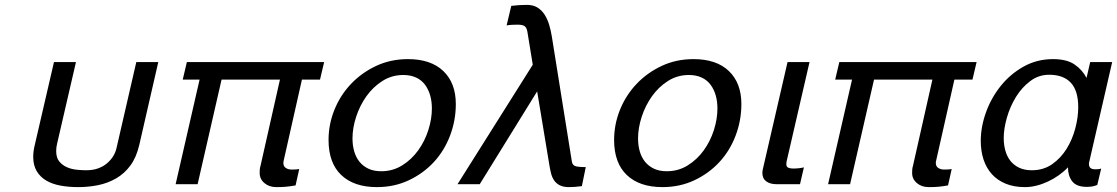

<svg xmlns="http://www.w3.org/2000/svg" viewBox="-20 -754 4573 786"><path d="M201 -500H291L214 -167Q210 -151 210 -136Q210 -108 223 -92.5Q236 -77 255 -69Q274 -61 295.5 -59Q317 -57 333 -57Q360 -57 381 -64.5Q402 -72 417.5 -85Q433 -98 443 -114Q453 -130 457 -148L538 -500H628L550 -160Q538 -109 513.5 -76Q489 -43 455 -23.5Q421 -4 381.5 4Q342 12 300 12Q262 12 228.5 6Q195 0 170 -14.5Q145 -29 130.5 -53Q116 -77 116 -112Q116 -134 122 -159Z M1216 -428 1141 -95Q1140 -92 1140 -87Q1140 -73 1150 -66.5Q1160 -60 1172 -60H1181Q1187 -60 1193 -60.5Q1199 -61 1205 -62L1190 5Q1167 9 1150.5 10.5Q1134 12 1111 12Q1082 12 1062.5 -4.5Q1043 -21 1043 -46Q1043 -51 1043.5 -59.5Q1044 -68 1046 -73L1126 -428H887L789 0H699L797 -428H728L745 -500H1307L1290 -428Z M1325 -181Q1325 -245 1349 -304.5Q1373 -364 1416.5 -410Q1460 -456 1519.5 -484Q1579 -512 1650 -512Q1744 -512 1795 -463Q1846 -414 1846 -328Q1846 -261 1822.5 -199Q1799 -137 1756 -90.5Q1713 -44 1653.5 -16Q1594 12 1523 12Q1429 12 1377 -37.5Q1325 -87 1325 -181ZM1423 -187Q1423 -159 1430 -134.5Q1437 -110 1451.5 -92Q1466 -74 1488 -63.5Q1510 -53 1541 -53Q1588 -53 1626.5 -77Q1665 -101 1692 -138.5Q1719 -176 1733.5 -221.5Q1748 -267 1748 -310Q1748 -339 1741 -363.5Q1734 -388 1720 -407Q1706 -426 1683.5 -436.5Q1661 -447 1631 -447Q1584 -447 1545.5 -422.5Q1507 -398 1480 -360Q1453 -322 1438 -276Q1423 -230 1423 -187Z M2179 -380 1944 0H1853L2161 -489L2139 -624Q2136 -641 2127.5 -647Q2119 -653 2099 -653Q2091 -653 2078 -652.5Q2065 -652 2054 -650L2073 -730Q2092 -732 2105 -733Q2118 -734 2137 -734Q2163 -734 2180.5 -723Q2198 -712 2209.5 -694Q2221 -676 2228 -653Q2235 -630 2239 -605L2321 -93Q2323 -79 2334 -74.5Q2345 -70 2378 -70L2362 8Q2348 10 2334.5 11Q2321 12 2310 12Q2286 12 2271.5 4.5Q2257 -3 2248.5 -15.5Q2240 -28 2236 -44Q2232 -60 2229 -78Z M2494 -181Q2494 -245 2518 -304.5Q2542 -364 2585.5 -410Q2629 -456 2688.5 -484Q2748 -512 2819 -512Q2913 -512 2964 -463Q3015 -414 3015 -328Q3015 -261 2991.5 -199Q2968 -137 2925 -90.5Q2882 -44 2822.5 -16Q2763 12 2692 12Q2598 12 2546 -37.5Q2494 -87 2494 -181ZM2592 -187Q2592 -159 2599 -134.5Q2606 -110 2620.5 -92Q2635 -74 2657 -63.5Q2679 -53 2710 -53Q2757 -53 2795.5 -77Q2834 -101 2861 -138.5Q2888 -176 2902.5 -221.5Q2917 -267 2917 -310Q2917 -339 2910 -363.5Q2903 -388 2889 -407Q2875 -426 2852.5 -436.5Q2830 -447 2800 -447Q2753 -447 2714.5 -422.5Q2676 -398 2649 -360Q2622 -322 2607 -276Q2592 -230 2592 -187Z M3204 -500H3294L3202 -101Q3201 -99 3200 -92.5Q3199 -86 3199 -82Q3199 -71 3207 -67.5Q3215 -64 3227 -64Q3239 -64 3252 -65.5Q3265 -67 3271 -69L3255 0H3158Q3133 0 3117 -11.5Q3101 -23 3101 -46Q3101 -54 3103 -62Z M3887 -428 3812 -95Q3811 -92 3811 -87Q3811 -73 3821 -66.5Q3831 -60 3843 -60H3852Q3858 -60 3864 -60.5Q3870 -61 3876 -62L3861 5Q3838 9 3821.5 10.5Q3805 12 3782 12Q3753 12 3733.5 -4.5Q3714 -21 3714 -46Q3714 -51 3714.5 -59.5Q3715 -68 3717 -73L3797 -428H3558L3460 0H3370L3468 -428H3399L3416 -500H3978L3961 -428Z M4089 -189Q4089 -162 4095.5 -138Q4102 -114 4116 -96Q4130 -78 4152 -67.5Q4174 -57 4204 -57Q4252 -57 4287.5 -82Q4323 -107 4346.5 -145Q4370 -183 4382 -228.5Q4394 -274 4394 -315Q4394 -383 4363.5 -415.5Q4333 -448 4275 -448Q4232 -448 4197.5 -422Q4163 -396 4139 -357Q4115 -318 4102 -272.5Q4089 -227 4089 -189ZM3995 -177Q3995 -235 4016.5 -294.5Q4038 -354 4077 -402.5Q4116 -451 4170.5 -481.5Q4225 -512 4291 -512Q4347 -512 4379 -490Q4411 -468 4428 -435L4443 -500H4533L4439 -91Q4438 -89 4438 -86.5Q4438 -84 4438 -82Q4438 -61 4463 -61H4468Q4481 -61 4488 -64L4472 3Q4461 8 4450 9.5Q4439 11 4429 11Q4387 11 4369.5 -11.5Q4352 -34 4352 -69Q4336 -52 4315 -37Q4294 -22 4270.5 -11Q4247 0 4223 6Q4199 12 4176 12Q4131 12 4097 -2Q4063 -16 4040.5 -41Q4018 -66 4006.5 -100.5Q3995 -135 3995 -177Z"/></svg>

Font: Perun
Style: Italic
Weight: 400
Italic angle: -12°
Foundry: Copyright (c) Stefan Peev, Context Ltd, 2016
Version: Version 1.027